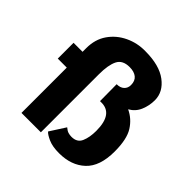

<svg xmlns="http://www.w3.org/2000/svg" viewBox="-177 -820 980 980"><g transform="rotate(45 313.0 -330.0)"><path d="M105 -468Q105 -531 136.5 -576.5Q168 -622 219.5 -646.5Q271 -671 329 -670Q431 -670 486 -628.5Q541 -587 541 -527Q541 -488 526 -452.5Q511 -417 477 -398Q524 -376 552.5 -331Q581 -286 581 -197Q581 -90 527.5 -40Q474 10 386 10Q338 10 308 -3.5Q278 -17 268 -29L322 -113Q336 -101 347.5 -97.5Q359 -94 372 -94Q412 -94 426 -126Q440 -158 440 -205Q440 -329 352 -326H346L345 -447Q371 -447 385.5 -460.5Q400 -474 400 -496Q400 -526 381.5 -541Q363 -556 330 -556Q280 -556 262.5 -521Q245 -486 245 -419V0H105V-327H40V-441H105Z"/></g></svg>

Font: Reem Kufi Ink
Style: Bold
Weight: 700
Designer: Khaled Hosny
Version: Version 1.002